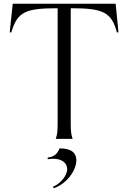

<svg xmlns="http://www.w3.org/2000/svg" viewBox="-20 -742 727 1026"><path d="M278 0H368C360 -24 358 -40 358 -84V-698C530 -698 576 -678 605 -568L613 -570L598 -722H48L32 -570L40 -568C73 -678 113 -698 288 -698V-84C288 -40 286 -24 278 0ZM263 256 267 264C335 241 388 170 388 114C388 77 363 50 298 51C287 80 269 96 235 100V109C314 97 339 133 339 162C339 195 305 239 263 256Z"/></svg>

Font: Sinistre
Style: Regular
Weight: 400
Designer: Jules Durand
Foundry: Collletttivo
Version: Version 69.420;Glyphs 3.2 (3217)